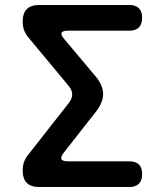

<svg xmlns="http://www.w3.org/2000/svg" viewBox="-20 -750 640 770"><path d="M499 0H138Q104 0 87.5 -16.5Q71 -33 71 -67Q71 -85 76 -99.5Q81 -114 92 -128L256 -337Q270 -355 269.5 -372Q269 -389 255 -406L92 -602Q81 -616 76 -630.5Q71 -645 71 -663Q71 -697 87.5 -713.5Q104 -730 138 -730H499Q524 -730 537 -717Q550 -704 550 -679Q550 -653 537 -640Q524 -627 499 -627H253Q231 -627 227 -618.5Q223 -610 238 -593L364 -443Q393 -408 393.5 -374.5Q394 -341 367 -305L236 -138Q222 -120 226.5 -111.5Q231 -103 253 -103H498Q524 -103 537 -90.5Q550 -78 550 -52Q550 -26 537 -13Q524 0 499 0Z"/></svg>

Font: Maple Mono NL SemiBold
Style: Regular
Weight: 600
Monospace: yes
Designer: subframe7536
Version: Version 7.000